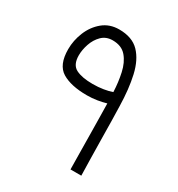

<svg xmlns="http://www.w3.org/2000/svg" viewBox="-156 -740 779 842"><g transform="rotate(30 233.5 -319.5)"><path d="M224.6 -317.4Q143.6 -317.4 98.1 -345Q52.7 -372.6 52.7 -451.7Q52.7 -496.6 70.3 -539.6Q87.9 -582.5 121.8 -610.6Q155.8 -638.7 204.1 -638.7Q270 -638.7 305.7 -601.8Q341.3 -564.9 356.2 -499.5Q371.1 -434.1 373 -348.1Q374 -319.3 374.8 -275.9Q375.5 -232.4 376.2 -182.9Q377 -133.3 377.9 -85.4Q378.9 -37.6 379.9 0H325.2Q324.7 -37.1 324 -84Q323.2 -130.9 322.8 -178.5Q322.3 -226.1 321.5 -266.6Q320.8 -307.1 320.3 -331.5Q301.3 -325.7 275.9 -321.5Q250.5 -317.4 224.6 -317.4ZM221.2 -373Q250.5 -373 275.6 -377.2Q300.8 -381.3 318.4 -387.7Q316.4 -436.5 306.6 -481.2Q296.9 -525.9 272.7 -554.4Q248.5 -583 203.1 -583Q169.9 -583 148.4 -561.8Q127 -540.5 116.7 -510Q106.4 -479.5 106.4 -451.7Q106.4 -403.8 137 -388.4Q167.5 -373 221.2 -373Z"/></g></svg>

Font: Vazirmatn RD UI FD ExtraLight
Style: Regular
Weight: 200
Designer: Saber Rastikerdar
Foundry: Saber Rastikerdar
Version: Version 33.003